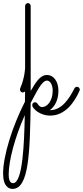

<svg xmlns="http://www.w3.org/2000/svg" viewBox="-108 -722 535 1239"><path d="M389 -162C382 -162 375 -158 372 -151C340 -88 292 -11 215 -11H213C245 -33 269 -77 269 -136C269 -194 240 -238 195 -238C148 -238 121 -186 90 -135V-683C90 -693 82 -702 72 -702C62 -702 54 -693 54 -683V-285C54 -284 53 -223 22 -151C21 -148 21 -146 21 -144C21 -135 28 -125 39 -125C44 -125 50 -128 54 -132C54 -111 53 -89 53 -66C-30 97 -88 286 -88 397C-88 484 -49 497 -27 497C80 497 85 258 90 -58C125 -121 160 -202 195 -202C210 -202 232 -184 232 -136C232 -72 197 -31 164 -31C146 -31 135 -52 135 -52C130 -59 124 -62 117 -62C106 -62 100 -53 100 -43C100 -30 115 -17 123 -9C149 12 182 24 216 24C312 24 372 -61 405 -136C406 -139 407 -141 407 -144C407 -153 399 -162 389 -162ZM52 21C48 196 40 460 -24 460C-48 460 -52 427 -52 404C-52 315 -12 164 52 21Z"/></svg>

Font: Sacramento
Style: Regular
Weight: 400
Designer: Astigmatic (AOETI)
Foundry: Astigmatic (AOETI)
Version: Version 1.000